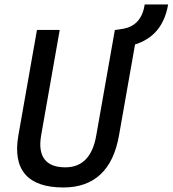

<svg xmlns="http://www.w3.org/2000/svg" viewBox="-20 -827 770 857"><path d="M507.3 -612.8 496.6 -693.4 527.3 -698.2Q569.8 -705.1 594.2 -732.4Q618.7 -759.8 626 -807.1H730.5Q716.3 -724.6 668 -677.7Q619.6 -630.9 537.6 -617.7ZM263.2 9.8Q143.1 9.8 92.5 -49.1Q42 -107.9 62 -222.7L145 -693.4H246.6L163.6 -222.7Q151.4 -152.3 178.7 -116.2Q206.1 -80.1 271.5 -80.1Q328.6 -80.1 363 -116Q397.5 -151.9 409.7 -222.7L492.7 -693.4H594.2L511.2 -222.7Q490.7 -106.4 428.2 -48.3Q365.7 9.8 263.2 9.8Z"/></svg>

Font: Cascadia Code
Style: Italic
Weight: 400
Italic angle: -10°
Designer: Aaron Bell
Foundry: Saja Typeworks
Version: Version 2407.024